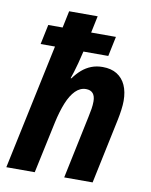

<svg xmlns="http://www.w3.org/2000/svg" viewBox="-85 -823 699 887"><g transform="rotate(10 264.5 -380.0)"><path d="M6.3 0 130.9 -587.9H63.5L83 -680.7H150.4L167 -759.8H300.8L284.2 -680.7H400.4L380.9 -587.9H264.2Q256.8 -555.7 250.2 -531Q243.7 -506.3 238 -488.3Q232.4 -470.2 227.5 -456.5H231Q248.5 -480.5 268.3 -497.6Q288.1 -514.6 312 -523.9Q335.9 -533.2 364.7 -533.2Q404.8 -533.2 431.9 -516.4Q459 -499.5 472.9 -468.8Q486.8 -438 486.8 -395.5Q486.8 -377 483.6 -353.3Q480.5 -329.6 475.6 -306.2L411.1 0H277.8L339.8 -295.4Q344.2 -315.4 347.2 -334Q350.1 -352.5 350.1 -368.7Q350.1 -394 339.1 -406.7Q328.1 -419.4 306.6 -419.4Q279.3 -419.4 257.3 -397.5Q235.4 -375.5 219.2 -335.7Q203.1 -295.9 191.4 -242.2L139.6 0Z"/></g></svg>

Font: Open Sans SemiCondensed
Style: Bold Italic
Weight: 700
Width: 4
Italic angle: -12°
Designer: Monotype Design Team
Foundry: Monotype Imaging Inc.
Version: Version 3.003